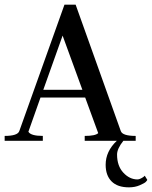

<svg xmlns="http://www.w3.org/2000/svg" viewBox="-28 -605 653 825"><path d="M241 -452 158 -219H326ZM336 0V-21Q382 -21 394 -33L338 -186H146L94 -39Q104 -21 156 -21V0H-8V-21Q48 -21 55 -42L249 -585H297L491 -42Q498 -21 555 -21V0H502Q475 34 475 59Q475 108 502 137Q529 166 563 166Q569 166 577 162Q585 158 590 154L594 150L605 168Q603 172 598 177Q593 182 572.5 191Q552 200 526 200Q477 200 451.5 174.5Q426 149 426 103Q426 45 474 0Z"/></svg>

Font: Judson
Style: Regular
Weight: 400
Version: Version 20110429